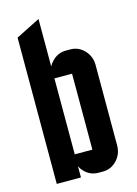

<svg xmlns="http://www.w3.org/2000/svg" viewBox="-111 -781 602 843"><g transform="rotate(-15 190.0 -360.0)"><path d="M149.9 -450.2V-105H230V-450.2ZM149.9 -50.8V0H40V-665L149.9 -720.2V-504.4Q155.8 -516.6 166.5 -527.3Q192.9 -555.2 230 -555.2H250Q287.1 -555.2 313.5 -527.3Q339.8 -499.5 339.8 -460V-95.2Q339.8 -55.7 313.5 -27.8Q287.1 0 250 0H230Q192.4 0 166.5 -27.3Q155.8 -38.1 149.9 -50.8Z"/></g></svg>

Font: Horta
Style: Regular
Weight: 600
Width: 3
Version: Version 0.11